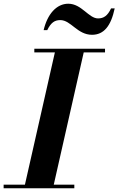

<svg xmlns="http://www.w3.org/2000/svg" viewBox="-62 -1012 637 1032"><path d="M262 -904C319.5 -904 353.5 -825 432.5 -825C496.5 -825 534.5 -872.5 554.5 -967H535C516.5 -927.5 495.5 -913 465 -913C414.5 -913 377 -992 305 -992C241 -992 192.5 -935 172.5 -850H192C211.5 -890 231.5 -904 262 -904ZM-42.5 -19.5V0H337.5V-19.5H227L388 -730.5H502.5V-750H122.5V-730.5H233L72 -19.5Z"/></svg>

Font: Bodoni* 11pt
Style: Bold Italic
Weight: 700
Italic angle: -13°
Version: Version 2.3